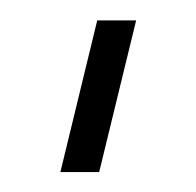

<svg xmlns="http://www.w3.org/2000/svg" viewBox="-20 -146 192 188"><path d="M39.1 22.5 75.2 -126H113.3L77.1 22.5Z"/></svg>

Font: Post No Bills Colombo
Style: Light
Weight: 400
Designer: Kosala Senevirathne, Siva Puranthara, Lasantha Premarathna, Tharique Azeez
Foundry: Mooniak
Version: Version 1.220 ; ttfautohint (v1.5)